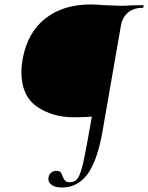

<svg xmlns="http://www.w3.org/2000/svg" viewBox="-20 -648 664 861"><path d="M197 155Q197 138 207.5 128Q218 118 232 118Q246 118 251.5 124Q257 130 261 143Q266 156 272 162.5Q278 169 294 169Q314 169 325.5 155.5Q337 142 347 106Q357 70 371 -8L392 -125Q356 -122 313 -122Q214 -122 145 -170.5Q76 -219 76 -324Q76 -353 82 -386Q105 -505 185 -566.5Q265 -628 386 -628Q414 -628 445 -625Q511 -622 519 -622Q538 -622 572 -624L619 -625Q624 -625 624 -619Q624 -613 619 -613Q580 -613 554.5 -592Q529 -571 522 -532L439 -55Q416 74 372 133.5Q328 193 257 193Q229 193 213 182Q197 171 197 155Z"/></svg>

Font: Cormorant Garamond
Style: Italic
Weight: 400
Italic angle: -10°
Designer: Christian Thalmann (Catharsis Fonts)
Foundry: Catharsis Fonts
Version: Version 4.000